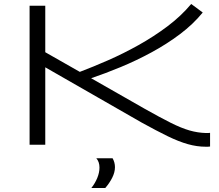

<svg xmlns="http://www.w3.org/2000/svg" viewBox="-20 -729 1103 967"><path d="M1017 10Q972 10 926 -3Q880 -16 824.5 -43Q769 -70 693 -112L208 -390V0H129V-700H208V-466L382 -367Q448 -392 524.5 -425.5Q601 -459 678 -502Q755 -545 823.5 -596.5Q892 -648 943 -709L1001 -666Q953 -607 886.5 -557Q820 -507 743.5 -465.5Q667 -424 588.5 -391.5Q510 -359 439 -335L709 -181Q787 -137 840 -110.5Q893 -84 934.5 -72Q976 -60 1019 -59Q1023 -59 1028 -59Q1033 -59 1038 -60V9Q1032 10 1026.5 10Q1021 10 1017 10ZM440 218Q459 194 470 167Q481 140 481 115Q481 86 465 68H547Q559 89 559 113Q559 139 545 166.5Q531 194 510 218Z"/></svg>

Font: Georama ExtraExtended Light
Style: Regular
Weight: 300
Width: 8
Designer: Jean-Baptiste Levee
Foundry: Production Type
Version: Version 1.000